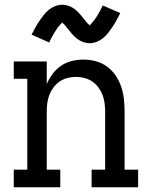

<svg xmlns="http://www.w3.org/2000/svg" viewBox="-20 -789 640 809"><path d="M38 0V-74H95V-457H38V-530H177V-435Q187 -458 202 -478Q217 -498 237.5 -512Q258 -526 282.5 -532Q307 -538 332 -538Q358 -538 384 -531Q410 -524 431 -508.5Q452 -493 467 -471Q482 -449 490.5 -424Q499 -399 502 -372.5Q505 -346 505 -320V-74H562V0H366V-74H423V-320Q423 -338 420.5 -356Q418 -374 411.5 -390.5Q405 -407 394 -421.5Q383 -436 368 -446Q353 -456 335.5 -460.5Q318 -465 300 -465Q282 -465 264.5 -460.5Q247 -456 232 -446Q217 -436 206 -421.5Q195 -407 188.5 -390.5Q182 -374 179.5 -356Q177 -338 177 -320V-74H234V0ZM358 -607Q350 -607 342.5 -608.5Q335 -610 328.5 -612.5Q322 -615 315 -619Q308 -623 302.5 -627.5Q297 -632 291 -638Q285 -644 280.5 -649.5Q276 -655 271.5 -660.5Q267 -666 261.5 -673Q256 -680 251.5 -685Q247 -690 242 -694Q240 -692 236 -687.5Q232 -683 230 -681Q228 -679 225.5 -676Q223 -673 221 -669.5Q219 -666 216 -662Q213 -658 210.5 -653.5Q208 -649 205 -644Q202 -639 199 -633.5Q196 -628 193 -622Q190 -616 187 -610L176 -615L113 -643Q122 -661 130.5 -676Q139 -691 147.5 -703Q156 -715 164.5 -726Q173 -737 185 -747Q197 -757 212 -763Q227 -769 242 -769Q250 -769 257.5 -767.5Q265 -766 271.5 -763.5Q278 -761 285 -757Q292 -753 297.5 -748.5Q303 -744 309 -738Q315 -732 319.5 -726.5Q324 -721 328.5 -715.5Q333 -710 338.5 -703Q344 -696 348.5 -691Q353 -686 358 -682Q360 -684 364 -688.5Q368 -693 370 -695.5Q372 -698 374.5 -701Q377 -704 379 -707Q381 -710 384 -714Q387 -718 389.5 -722.5Q392 -727 395 -732Q398 -737 401 -742.5Q404 -748 407 -754Q410 -760 413 -766L487 -734Q478 -716 469.5 -701Q461 -686 452.5 -673.5Q444 -661 435.5 -650Q427 -639 415 -629Q403 -619 388 -613Q373 -607 358 -607Z"/></svg>

Font: Iosevka Slab Extended
Style: Regular
Weight: 400
Width: 7
Monospace: yes
Designer: Belleve Invis
Foundry: Belleve Invis
Version: Version 11.1.1; ttfautohint (v1.8.3)